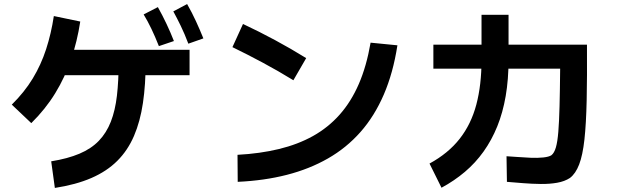

<svg xmlns="http://www.w3.org/2000/svg" viewBox="-20 -873 3040 945"><path d="M913 -628V-503H254V-628ZM250 52 232 -79Q313 -92 371 -116.5Q429 -141 466.5 -180Q504 -219 525.5 -274Q547 -329 555.5 -402Q564 -475 564 -568H697Q697 -457 683.5 -366Q670 -275 639.5 -204Q609 -133 557.5 -81.5Q506 -30 430 3Q354 36 250 52ZM134 -267 38 -358Q100 -419 141 -486.5Q182 -554 207 -631Q232 -708 245 -794L375 -767Q360 -669 330 -581Q300 -493 252 -414.5Q204 -336 134 -267ZM762 -646Q743 -694 725 -731.5Q707 -769 687 -802L757 -838Q780 -797 800 -754.5Q820 -712 836 -671ZM907 -658Q888 -708 869.5 -746Q851 -784 833 -817L901 -853Q925 -811 944.5 -768.5Q964 -726 981 -684Z M1150 22 1149 -111Q1260 -117 1353 -139.5Q1446 -162 1520.5 -203.5Q1595 -245 1651.5 -308.5Q1708 -372 1746 -459.5Q1784 -547 1804 -663L1936 -650Q1915 -514 1869 -407.5Q1823 -301 1754 -223Q1685 -145 1594 -93Q1503 -41 1392 -12.5Q1281 16 1150 22ZM1487 -587 1424 -478Q1349 -524 1274.5 -564Q1200 -604 1124 -641L1176 -755Q1255 -718 1333 -676Q1411 -634 1487 -587Z M2475 22 2473 -104Q2493 -103 2525 -100.5Q2557 -98 2591.5 -96.5Q2626 -95 2654 -98Q2682 -101 2694 -109Q2708 -120 2716 -147.5Q2724 -175 2728 -224.5Q2732 -274 2734 -350Q2736 -426 2737 -535H2113V-653H2869Q2870 -494 2867.5 -379Q2865 -264 2856.5 -186.5Q2848 -109 2830.5 -63.5Q2813 -18 2785 3Q2759 20 2722 26.5Q2685 33 2641.5 32.5Q2598 32 2554.5 28.5Q2511 25 2475 22ZM2153 51 2094 -68Q2186 -118 2242.5 -190Q2299 -262 2324.5 -358.5Q2350 -455 2350 -578V-800H2483V-578Q2483 -482 2469 -400.5Q2455 -319 2427.5 -251Q2400 -183 2360 -127Q2320 -71 2268 -27Q2216 17 2153 51Z"/></svg>

Font: Murecho Thin SemiBold
Style: Regular
Weight: 600
Version: Version 1.010